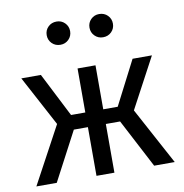

<svg xmlns="http://www.w3.org/2000/svg" viewBox="-84 -848 888 928"><g transform="rotate(-10 359.5 -384.0)"><path d="M585 -527H680L548 -280L699 0H598L473 -239H403V0H315V-239H246L120 0H20L171 -280L39 -527H135L245 -311H315V-527H403V-311H474ZM463 -768Q488 -768 504.5 -751.5Q521 -735 521 -711Q521 -687 504.5 -670.5Q488 -654 463 -654Q439 -654 422.5 -670.5Q406 -687 406 -711Q406 -735 422.5 -751.5Q439 -768 463 -768ZM254 -768Q278 -768 294.5 -751.5Q311 -735 311 -711Q311 -687 294.5 -670.5Q278 -654 254 -654Q229 -654 212.5 -670.5Q196 -687 196 -711Q196 -735 212.5 -751.5Q229 -768 254 -768Z"/></g></svg>

Font: Fira Sans Variable
Style: Regular
Weight: 400
Designer: Carrois Corporate & Edenspiekermann AG
Foundry: Carrois Corporate GbR & Edenspiekermann AG
Version: Version 4.202